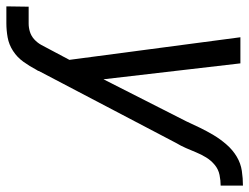

<svg xmlns="http://www.w3.org/2000/svg" viewBox="-126 -458 783 603"><g transform="rotate(90 265.5 -156.5)"><path d="M-16 215 -15 145H38Q51 145 64 141Q77 137 87.5 127.5Q98 118 105 105.5Q112 93 118 81L152 17L81 -520H163L213 -90L345 -350Q355 -372 365.5 -393.5Q376 -415 388.5 -436Q401 -457 418 -476.5Q435 -496 456 -508.5Q477 -521 500.5 -524.5Q524 -528 547 -528V-458Q531 -458 513.5 -454.5Q496 -451 482 -439.5Q468 -428 458.5 -412.5Q449 -397 442.5 -381Q436 -365 429 -349Q422 -333 413 -318L187 113Q187 115 185.5 117Q184 119 183 121Q172 142 158 161.5Q144 181 124 194Q104 207 81.5 211Q59 215 37 215Z"/></g></svg>

Font: Iosevka SS18
Style: Italic
Weight: 400
Italic angle: -9°
Monospace: yes
Designer: Belleve Invis
Foundry: Belleve Invis
Version: Version 25.1.1; ttfautohint (v1.8.4)